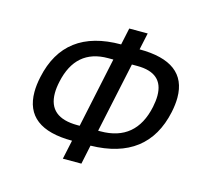

<svg xmlns="http://www.w3.org/2000/svg" viewBox="-98 -792 995 908"><g transform="rotate(15 399.0 -338.0)"><path d="M373.5 0H282.7L302.7 -93.3Q71.3 -93.3 71.3 -270.5Q71.3 -304.7 80.1 -345.2Q132.8 -593.3 409.2 -593.3L426.8 -675.8H517.1L499.5 -593.3Q731.4 -593.3 731.4 -418.5Q731.4 -385.7 723.1 -346.2Q670.4 -98.6 393.1 -93.3ZM420.9 -170.9Q594.2 -170.9 631.3 -347.2Q637.7 -377.9 637.7 -403.3Q637.7 -514.6 509.3 -514.6H482.9L409.7 -170.9ZM319.3 -170.9 392.1 -514.6H366.2Q208.5 -514.6 172.9 -347.2Q166 -315.9 166 -290Q166 -170.9 308.1 -170.9Z"/></g></svg>

Font: Cadman
Style: Italic
Weight: 400
Italic angle: -12°
Designer: Paul James MIller
Foundry: High-Logic / Made with FontCreator
Version: Version 2.114;March 28, 2021;FontCreator 13.0.0.2683 64-bit